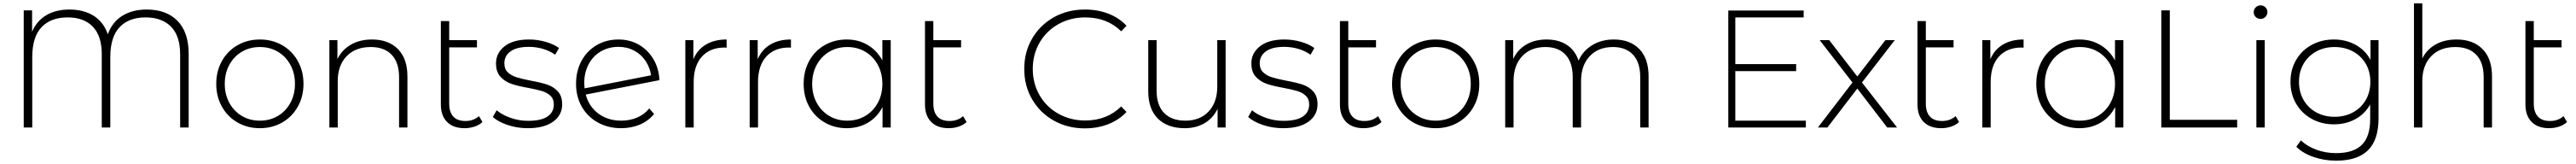

<svg xmlns="http://www.w3.org/2000/svg" viewBox="-20 -762 15414 980"><path d="M1042.5 -637C998.2 -682.3 936.7 -705 858 -705C801.3 -705 752.8 -692.7 712.5 -668C672.2 -643.3 643 -606.3 625 -557C609 -605 581.2 -641.7 541.5 -667C501.8 -692.3 453 -705 395 -705C341.7 -705 295.8 -693.8 257.5 -671.5C219.2 -649.2 190.7 -616 172 -572V-700H122V0H173V-420C173 -500.7 191.5 -560.5 228.5 -599.5C265.5 -638.5 317.7 -658 385 -658C449.7 -658 499.8 -639.5 535.5 -602.5C571.2 -565.5 589 -510.3 589 -437V0H640V-420C640 -500.7 658.5 -560.5 695.5 -599.5C732.5 -638.5 784.3 -658 851 -658C916.3 -658 967.2 -639.5 1003.5 -602.5C1039.8 -565.5 1058 -510.3 1058 -437V0H1109V-439C1109 -525.7 1086.8 -591.7 1042.5 -637Z M1401.5 -30C1441.2 -7.3 1485.7 4 1535 4C1584.3 4 1628.8 -7.3 1668.5 -30C1708.2 -52.7 1739.3 -84.2 1762 -124.5C1784.7 -164.8 1796 -210.3 1796 -261C1796 -311.7 1784.7 -357.2 1762 -397.5C1739.3 -437.8 1708.2 -469.3 1668.5 -492C1628.8 -514.7 1584.3 -526 1535 -526C1485.7 -526 1441.2 -514.7 1401.5 -492C1361.8 -469.3 1330.7 -437.8 1308 -397.5C1285.3 -357.2 1274 -311.7 1274 -261C1274 -210.3 1285.3 -164.8 1308 -124.5C1330.7 -84.2 1361.8 -52.7 1401.5 -30ZM1642.5 -69C1610.8 -50.3 1575 -41 1535 -41C1495 -41 1459.2 -50.3 1427.5 -69C1395.8 -87.7 1370.8 -113.7 1352.5 -147C1334.2 -180.3 1325 -218.3 1325 -261C1325 -303.7 1334.2 -341.7 1352.5 -375C1370.8 -408.3 1395.8 -434.3 1427.5 -453C1459.2 -471.7 1495 -481 1535 -481C1575 -481 1610.8 -471.7 1642.5 -453C1674.2 -434.3 1699.2 -408.3 1717.5 -375C1735.8 -341.7 1745 -303.7 1745 -261C1745 -218.3 1735.8 -180.3 1717.5 -147C1699.2 -113.7 1674.2 -87.7 1642.5 -69Z M2361 -469C2323 -507 2271.3 -526 2206 -526C2157.3 -526 2115.2 -515.7 2079.5 -495C2043.8 -474.3 2017 -445.7 1999 -409V-522H1951V0H2001V-278C2001 -340 2018.7 -389.3 2054 -426C2089.3 -462.7 2137.7 -481 2199 -481C2252.3 -481 2293.8 -465.7 2323.5 -435C2353.2 -404.3 2368 -359.7 2368 -301V0H2418V-305C2418 -376.3 2399 -431 2361 -469Z M2867 -33 2846 -68C2824.7 -48.7 2797.7 -39 2765 -39C2733 -39 2708.8 -47.8 2692.5 -65.5C2676.2 -83.2 2668 -109 2668 -143V-479H2834V-522H2668V-636H2618V-138C2618 -93.3 2630.3 -58.5 2655 -33.5C2679.7 -8.5 2714.7 4 2760 4C2780.7 4 2800.5 0.8 2819.5 -5.5C2838.5 -11.8 2854.3 -21 2867 -33Z M3018 -15C3056 -2.3 3096 4 3138 4C3203.3 4 3254 -9 3290 -35C3326 -61 3344 -95.7 3344 -139C3344 -171.7 3335.3 -197.3 3318 -216C3300.7 -234.7 3279.5 -248.2 3254.5 -256.5C3229.5 -264.8 3196.7 -272.7 3156 -280C3119.3 -287.3 3090.8 -294.2 3070.5 -300.5C3050.2 -306.8 3033 -316.5 3019 -329.5C3005 -342.5 2998 -360.7 2998 -384C2998 -413.3 3010.3 -437 3035 -455C3059.7 -473 3096.3 -482 3145 -482C3173.7 -482 3201.7 -478 3229 -470C3256.3 -462 3280.7 -450.3 3302 -435L3325 -475C3304.3 -490.3 3277.7 -502.7 3245 -512C3212.3 -521.3 3179.3 -526 3146 -526C3082.7 -526 3033.8 -512.5 2999.5 -485.5C2965.2 -458.5 2948 -424.3 2948 -383C2948 -349 2957 -322.3 2975 -303C2993 -283.7 3014.7 -269.7 3040 -261C3065.3 -252.3 3098.7 -244.3 3140 -237C3175.3 -230.3 3203 -224 3223 -218C3243 -212 3259.8 -202.7 3273.5 -190C3287.2 -177.3 3294 -160 3294 -138C3294 -107.3 3281.5 -83.3 3256.5 -66C3231.5 -48.7 3192.7 -40 3140 -40C3103.3 -40 3068.2 -46 3034.5 -58C3000.8 -70 2973.3 -85 2952 -103L2929 -63C2950.3 -43.7 2980 -27.7 3018 -15Z M3792.5 -59.5C3763.5 -47.2 3732 -41 3698 -41C3644.7 -41 3599 -55 3561 -83C3523 -111 3497.7 -149 3485 -197L3926 -283C3924 -329 3912.2 -370.5 3890.5 -407.5C3868.8 -444.5 3839.8 -473.5 3803.5 -494.5C3767.2 -515.5 3726.3 -526 3681 -526C3632.3 -526 3588.7 -514.7 3550 -492C3511.3 -469.3 3481.2 -438 3459.5 -398C3437.8 -358 3427 -312.3 3427 -261C3427 -209.7 3438.5 -164 3461.5 -124C3484.5 -84 3516.5 -52.7 3557.5 -30C3598.5 -7.3 3645 4 3697 4C3737.7 4 3775 -3.2 3809 -17.5C3843 -31.8 3871.3 -53 3894 -81L3865 -114C3845.7 -90 3821.5 -71.8 3792.5 -59.5ZM3575 -454.5C3606.3 -472.8 3641.7 -482 3681 -482C3715.7 -482 3747 -474.5 3775 -459.5C3803 -444.5 3825.7 -424 3843 -398C3860.3 -372 3871.3 -343.3 3876 -312L3478 -234C3476.7 -247.3 3476 -257.7 3476 -265C3476 -307 3484.7 -344.5 3502 -377.5C3519.3 -410.5 3543.7 -436.2 3575 -454.5Z M4204 -495.5C4170 -475.2 4145 -446 4129 -408V-522H4081V0H4131V-272C4131 -336.7 4147.3 -387.2 4180 -423.5C4212.7 -459.8 4258 -478 4316 -478L4328 -477V-526C4279.3 -526 4238 -515.8 4204 -495.5Z M4589 -495.5C4555 -475.2 4530 -446 4514 -408V-522H4466V0H4516V-272C4516 -336.7 4532.3 -387.2 4565 -423.5C4597.7 -459.8 4643 -478 4701 -478L4713 -477V-526C4664.3 -526 4623 -515.8 4589 -495.5Z M5310 -522H5260V-401C5238.7 -440.3 5209.5 -471 5172.5 -493C5135.5 -515 5093.7 -526 5047 -526C4998.3 -526 4954.3 -514.8 4915 -492.5C4875.7 -470.2 4844.8 -438.8 4822.5 -398.5C4800.2 -358.2 4789 -312.3 4789 -261C4789 -209.7 4800.2 -164 4822.5 -124C4844.8 -84 4875.7 -52.7 4915 -30C4954.3 -7.3 4998.3 4 5047 4C5094.3 4 5136.7 -7 5174 -29C5211.3 -51 5240.3 -82.3 5261 -123V0H5310ZM5157.5 -69C5125.8 -50.3 5090 -41 5050 -41C5010 -41 4974.2 -50.3 4942.5 -69C4910.8 -87.7 4885.8 -113.7 4867.5 -147C4849.2 -180.3 4840 -218.3 4840 -261C4840 -303.7 4849.2 -341.7 4867.5 -375C4885.8 -408.3 4910.8 -434.3 4942.5 -453C4974.2 -471.7 5010 -481 5050 -481C5090 -481 5125.8 -471.7 5157.5 -453C5189.2 -434.3 5214.2 -408.3 5232.5 -375C5250.8 -341.7 5260 -303.7 5260 -261C5260 -218.3 5250.8 -180.3 5232.5 -147C5214.2 -113.7 5189.2 -87.7 5157.5 -69Z M5764 -33 5743 -68C5721.7 -48.7 5694.7 -39 5662 -39C5630 -39 5605.8 -47.8 5589.5 -65.5C5573.2 -83.2 5565 -109 5565 -143V-479H5731V-522H5565V-636H5515V-138C5515 -93.3 5527.3 -58.5 5552 -33.5C5576.7 -8.5 5611.7 4 5657 4C5677.7 4 5697.5 0.8 5716.5 -5.5C5735.5 -11.8 5751.3 -21 5764 -33Z M6286.5 -41C6341.5 -10.3 6403.3 5 6472 5C6522 5 6568.5 -3.3 6611.5 -20C6654.5 -36.7 6691 -61 6721 -93L6689 -126C6632.3 -70 6560.7 -42 6474 -42C6415.3 -42 6362 -55.3 6314 -82C6266 -108.7 6228.3 -145.5 6201 -192.5C6173.7 -239.5 6160 -292 6160 -350C6160 -408 6173.7 -460.5 6201 -507.5C6228.3 -554.5 6266 -591.3 6314 -618C6362 -644.7 6415.3 -658 6474 -658C6561.3 -658 6633 -630.3 6689 -575L6721 -608C6691 -640 6654.7 -664.2 6612 -680.5C6569.3 -696.8 6522.7 -705 6472 -705C6403.3 -705 6341.5 -689.7 6286.5 -659C6231.5 -628.3 6188.2 -586 6156.5 -532C6124.8 -478 6109 -417.3 6109 -350C6109 -282.7 6124.8 -222 6156.5 -168C6188.2 -114 6231.5 -71.7 6286.5 -41Z M7314 -522H7264V-244C7264 -182 7246.8 -132.7 7212.5 -96C7178.2 -59.3 7131.7 -41 7073 -41C7018.3 -41 6976 -56.3 6946 -87C6916 -117.7 6901 -162.3 6901 -221V-522H6851V-217C6851 -145.7 6870.3 -91 6909 -53C6947.7 -15 7001 4 7069 4C7115 4 7155 -6.2 7189 -26.5C7223 -46.8 7248.7 -75.3 7266 -112V0H7314Z M7538 -15C7576 -2.3 7616 4 7658 4C7723.3 4 7774 -9 7810 -35C7846 -61 7864 -95.7 7864 -139C7864 -171.7 7855.3 -197.3 7838 -216C7820.7 -234.7 7799.5 -248.2 7774.5 -256.5C7749.5 -264.8 7716.7 -272.7 7676 -280C7639.3 -287.3 7610.8 -294.2 7590.5 -300.5C7570.2 -306.8 7553 -316.5 7539 -329.5C7525 -342.5 7518 -360.7 7518 -384C7518 -413.3 7530.3 -437 7555 -455C7579.7 -473 7616.3 -482 7665 -482C7693.7 -482 7721.7 -478 7749 -470C7776.3 -462 7800.7 -450.3 7822 -435L7845 -475C7824.3 -490.3 7797.7 -502.7 7765 -512C7732.3 -521.3 7699.3 -526 7666 -526C7602.7 -526 7553.8 -512.5 7519.5 -485.5C7485.2 -458.5 7468 -424.3 7468 -383C7468 -349 7477 -322.3 7495 -303C7513 -283.7 7534.7 -269.7 7560 -261C7585.3 -252.3 7618.7 -244.3 7660 -237C7695.3 -230.3 7723 -224 7743 -218C7763 -212 7779.8 -202.7 7793.5 -190C7807.2 -177.3 7814 -160 7814 -138C7814 -107.3 7801.5 -83.3 7776.5 -66C7751.5 -48.7 7712.7 -40 7660 -40C7623.3 -40 7588.2 -46 7554.5 -58C7520.8 -70 7493.3 -85 7472 -103L7449 -63C7470.3 -43.7 7500 -27.7 7538 -15Z M8247 -33 8226 -68C8204.7 -48.7 8177.7 -39 8145 -39C8113 -39 8088.8 -47.8 8072.5 -65.5C8056.2 -83.2 8048 -109 8048 -143V-479H8214V-522H8048V-636H7998V-138C7998 -93.3 8010.3 -58.5 8035 -33.5C8059.7 -8.5 8094.7 4 8140 4C8160.7 4 8180.5 0.8 8199.5 -5.5C8218.5 -11.8 8234.3 -21 8247 -33Z M8437.5 -30C8477.2 -7.3 8521.7 4 8571 4C8620.3 4 8664.8 -7.3 8704.5 -30C8744.2 -52.7 8775.3 -84.2 8798 -124.5C8820.7 -164.8 8832 -210.3 8832 -261C8832 -311.7 8820.7 -357.2 8798 -397.5C8775.3 -437.8 8744.2 -469.3 8704.5 -492C8664.8 -514.7 8620.3 -526 8571 -526C8521.7 -526 8477.2 -514.7 8437.5 -492C8397.8 -469.3 8366.7 -437.8 8344 -397.5C8321.3 -357.2 8310 -311.7 8310 -261C8310 -210.3 8321.3 -164.8 8344 -124.5C8366.7 -84.2 8397.8 -52.7 8437.5 -30ZM8678.5 -69C8646.8 -50.3 8611 -41 8571 -41C8531 -41 8495.2 -50.3 8463.5 -69C8431.8 -87.7 8406.8 -113.7 8388.5 -147C8370.2 -180.3 8361 -218.3 8361 -261C8361 -303.7 8370.2 -341.7 8388.5 -375C8406.8 -408.3 8431.8 -434.3 8463.5 -453C8495.2 -471.7 8531 -481 8571 -481C8611 -481 8646.8 -471.7 8678.5 -453C8710.2 -434.3 8735.2 -408.3 8753.5 -375C8771.8 -341.7 8781 -303.7 8781 -261C8781 -218.3 8771.8 -180.3 8753.5 -147C8735.2 -113.7 8710.2 -87.7 8678.5 -69Z M9789.5 -469C9752.5 -507 9701.7 -526 9637 -526C9587.7 -526 9544.5 -514.7 9507.5 -492C9470.5 -469.3 9443.3 -438.7 9426 -400C9412 -441.3 9388.5 -472.7 9355.5 -494C9322.5 -515.3 9282.3 -526 9235 -526C9187.7 -526 9146.8 -515.8 9112.5 -495.5C9078.2 -475.2 9052.3 -446.7 9035 -410V-522H8987V0H9037V-278C9037 -340 9054.2 -389.3 9088.5 -426C9122.8 -462.7 9169.3 -481 9228 -481C9279.3 -481 9319.3 -465.7 9348 -435C9376.7 -404.3 9391 -359.7 9391 -301V0H9441V-278C9441 -340 9458.2 -389.3 9492.5 -426C9526.8 -462.7 9573.3 -481 9632 -481C9683.3 -481 9723.3 -465.7 9752 -435C9780.7 -404.3 9795 -359.7 9795 -301V0H9845V-305C9845 -376.3 9826.5 -431 9789.5 -469Z M10322 -699V0H10786V-41H10364V-337H10728V-379H10364V-658H10773V-699Z M11273 0H11332L11122 -269L11318 -522H11262L11094 -305L10926 -522H10869L11065 -269L10858 0H10915L11094 -233Z M11703 -33 11682 -68C11660.7 -48.7 11633.7 -39 11601 -39C11569 -39 11544.8 -47.8 11528.5 -65.5C11512.2 -83.2 11504 -109 11504 -143V-479H11670V-522H11504V-636H11454V-138C11454 -93.3 11466.3 -58.5 11491 -33.5C11515.7 -8.5 11550.7 4 11596 4C11616.7 4 11636.5 0.8 11655.5 -5.5C11674.5 -11.8 11690.3 -21 11703 -33Z M11965 -495.5C11931 -475.2 11906 -446 11890 -408V-522H11842V0H11892V-272C11892 -336.7 11908.3 -387.2 11941 -423.5C11973.7 -459.8 12019 -478 12077 -478L12089 -477V-526C12040.3 -526 11999 -515.8 11965 -495.5Z M12686 -522H12636V-401C12614.7 -440.3 12585.5 -471 12548.5 -493C12511.5 -515 12469.7 -526 12423 -526C12374.3 -526 12330.3 -514.8 12291 -492.5C12251.7 -470.2 12220.8 -438.8 12198.5 -398.5C12176.2 -358.2 12165 -312.3 12165 -261C12165 -209.7 12176.2 -164 12198.5 -124C12220.8 -84 12251.7 -52.7 12291 -30C12330.3 -7.3 12374.3 4 12423 4C12470.3 4 12512.7 -7 12550 -29C12587.3 -51 12616.3 -82.3 12637 -123V0H12686ZM12533.5 -69C12501.8 -50.3 12466 -41 12426 -41C12386 -41 12350.2 -50.3 12318.5 -69C12286.8 -87.7 12261.8 -113.7 12243.5 -147C12225.2 -180.3 12216 -218.3 12216 -261C12216 -303.7 12225.2 -341.7 12243.5 -375C12261.8 -408.3 12286.8 -434.3 12318.5 -453C12350.2 -471.7 12386 -481 12426 -481C12466 -481 12501.8 -471.7 12533.5 -453C12565.2 -434.3 12590.2 -408.3 12608.5 -375C12626.8 -341.7 12636 -303.7 12636 -261C12636 -218.3 12626.8 -180.3 12608.5 -147C12590.2 -113.7 12565.2 -87.7 12533.5 -69Z M12913 -700V0H13367V-46H12964V-700Z M13482 -522V0H13532V-522ZM13478 -660.5C13486 -652.8 13495.7 -649 13507 -649C13518.3 -649 13528 -653 13536 -661C13544 -669 13548 -678.7 13548 -690C13548 -701.3 13544 -710.8 13536 -718.5C13528 -726.2 13518.3 -730 13507 -730C13495.7 -730 13486 -726 13478 -718C13470 -710 13466 -700.3 13466 -689C13466 -677.7 13470 -668.2 13478 -660.5Z M14213 -522H14165V-404C14144.3 -442.7 14114.7 -472.7 14076 -494C14037.3 -515.3 13994 -526 13946 -526C13897.3 -526 13853.2 -515.3 13813.5 -494C13773.8 -472.7 13742.7 -442.7 13720 -404C13697.3 -365.3 13686 -321.7 13686 -273C13686 -224.3 13697.3 -180.7 13720 -142C13742.7 -103.3 13773.8 -73.2 13813.5 -51.5C13853.2 -29.8 13897.3 -19 13946 -19C13993.3 -19 14036 -29.3 14074 -50C14112 -70.7 14141.7 -100 14163 -138V-50C14163 19.3 14146.3 70.5 14113 103.5C14079.7 136.5 14028.3 153 13959 153C13917.7 153 13878.7 146.3 13842 133C13805.3 119.7 13774 101 13748 77L13721 115C13747 141 13781.3 161.3 13824 176C13866.7 190.7 13912 198 13960 198C14044.7 198 14108 177.3 14150 136C14192 94.7 14213 30.7 14213 -56ZM14060 -90.5C14027.3 -72.8 13990.7 -64 13950 -64C13909.3 -64 13872.8 -72.8 13840.5 -90.5C13808.2 -108.2 13782.8 -132.8 13764.5 -164.5C13746.2 -196.2 13737 -232.3 13737 -273C13737 -313.7 13746.2 -349.7 13764.5 -381C13782.8 -412.3 13808.2 -436.8 13840.5 -454.5C13872.8 -472.2 13909.3 -481 13950 -481C13990.7 -481 14027.3 -472.2 14060 -454.5C14092.7 -436.8 14118.2 -412.3 14136.5 -381C14154.8 -349.7 14164 -313.7 14164 -273C14164 -232.3 14154.8 -196.2 14136.5 -164.5C14118.2 -132.8 14092.7 -108.2 14060 -90.5Z M14835 -469C14797 -507 14745.3 -526 14680 -526C14632 -526 14590.3 -516.2 14555 -496.5C14519.7 -476.8 14493 -449 14475 -413V-742H14425V0H14475V-278C14475 -340 14492.7 -389.3 14528 -426C14563.3 -462.7 14611.7 -481 14673 -481C14726.3 -481 14767.8 -465.7 14797.5 -435C14827.2 -404.3 14842 -359.7 14842 -301V0H14892V-305C14892 -376.3 14873 -431 14835 -469Z M15341 -33 15320 -68C15298.7 -48.7 15271.7 -39 15239 -39C15207 -39 15182.8 -47.8 15166.5 -65.5C15150.2 -83.2 15142 -109 15142 -143V-479H15308V-522H15142V-636H15092V-138C15092 -93.3 15104.3 -58.5 15129 -33.5C15153.7 -8.5 15188.7 4 15234 4C15254.7 4 15274.5 0.8 15293.5 -5.5C15312.5 -11.8 15328.3 -21 15341 -33Z"/></svg>

Font: Montserrat Custom ExtraLight
Style: Regular
Weight: 300
Designer: Julieta Ulanovsky
Foundry: Julieta Ulanovsky
Version: Version 7.200